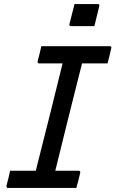

<svg xmlns="http://www.w3.org/2000/svg" viewBox="-20 -928 570 948"><path d="M348 -908H462Q473 -908 470 -897L446 -799H331Q320 -799 323 -810ZM357 0H20Q15 0 13 -3.5Q11 -7 12 -11Q17 -30 21.5 -48Q26 -66 30 -85H157Q160 -98 163.5 -112Q167 -126 170 -138Q200 -256 230 -376Q260 -496 289 -615H174Q168 -615 166.5 -618.5Q165 -622 166 -626Q171 -645 175.5 -663Q180 -681 184 -700H521Q533 -700 529 -689Q525 -670 520.5 -652Q516 -634 511 -615H385Q383 -605 380 -594.5Q377 -584 375 -575Q344 -453 313.5 -330Q283 -207 253 -85H367Q378 -85 376 -74Q372 -56 367 -37.5Q362 -19 357 0Z"/></svg>

Font: Recursive Sn Lnr St
Style: Italic
Weight: 400
Italic angle: -15°
Version: Version 1.079;hotconv 1.0.112;makeotfexe 2.5.65598; ttfautoh